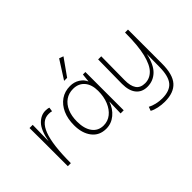

<svg xmlns="http://www.w3.org/2000/svg" viewBox="-158 -1144 1747 1747"><g transform="rotate(-45 715.5 -270.0)"><path d="M335 -455Q325 -458 315.5 -459Q306 -460 294 -460Q207 -460 164.5 -348.5Q122 -237 122 0H83V-315L82 -492H123L120 -284Q142 -404 189.5 -453Q237 -502 296 -502Q307 -502 319.5 -500.5Q332 -499 341 -495Z M802 -493V0H762L766 -149Q742 -79 690 -36Q638 7 572 7Q484 7 435 -57Q386 -121 386 -223Q386 -306 414 -368.5Q442 -431 493 -466.5Q544 -502 613 -502Q665 -502 705 -476.5Q745 -451 761 -412L770 -493ZM614 -464Q558 -464 516.5 -435Q475 -406 452 -353Q429 -300 429 -228Q429 -136 468 -83.5Q507 -31 576 -31Q631 -31 673 -64.5Q715 -98 739 -156.5Q763 -215 763 -289Q763 -371 723 -417.5Q683 -464 614 -464ZM608 -573 721 -750 762 -735 647 -573Z M1123 210Q1082 210 1041 201.5Q1000 193 972 177L986 139Q1013 154 1051 163Q1089 172 1126 172Q1224 172 1267 121Q1310 70 1311 -46L1313 -214Q1288 -99 1234.5 -48.5Q1181 2 1107 2Q1038 2 999.5 -45Q961 -92 961 -181L965 -492H1005L1002 -189Q1001 -114 1028 -75Q1055 -36 1115 -36Q1174 -36 1218 -80Q1262 -124 1286.5 -224Q1311 -324 1311 -492H1349V-53Q1349 86 1293.5 148Q1238 210 1123 210Z"/></g></svg>

Font: Livvic ExtraLight
Style: Regular
Weight: 275
Designer: Jacques Le Bailly, Baron von Fonthausen
Version: Version 1.001; ttfautohint (v1.8.2)